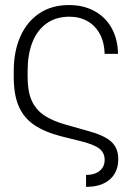

<svg xmlns="http://www.w3.org/2000/svg" viewBox="-20 -558 518 757"><path d="M392.6 72.3Q392.6 43.5 370.6 27.1Q348.6 10.7 295.9 -2L221.7 -20.5Q155.8 -37.6 115 -65.2Q74.2 -92.8 54.2 -138.4Q34.2 -184.1 34.2 -253.9V-279.3Q34.2 -354.5 59.8 -413.1Q85.4 -471.7 134.5 -504.9Q183.6 -538.1 252 -538.1Q309.1 -538.1 352.5 -514.4Q396 -490.7 420.2 -447.3Q444.3 -403.8 445.3 -345.7H392.6Q391.6 -390.1 374 -423.3Q356.4 -456.5 325.2 -474.4Q293.9 -492.2 252.9 -492.2Q198.7 -491.7 161.9 -464.4Q125 -437 106.9 -389.2Q88.9 -341.3 88.9 -279.3V-253.9Q88.9 -198.2 104.7 -162.1Q120.6 -126 154.1 -103.3Q187.5 -80.6 243.2 -65.4L326.2 -42Q390.1 -24.9 418.2 0.2Q446.3 25.4 446.3 69.3Q446.3 120.1 413.1 149.4Q379.9 178.7 319.3 178.7V131.8Q353 131.8 372.8 115.7Q392.6 99.6 392.6 72.3Z"/></svg>

Font: Pretendard Std ExtraLight
Style: Regular
Weight: 200
Designer: Base glyphs from Inter by Rasmus Andersson; Hangeul glyphs from Noto Sans CJK(Source Han Sans) by Jang Soo-young and Kan
Foundry: Kil Hyung-jin
Version: Version 1.309